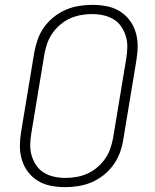

<svg xmlns="http://www.w3.org/2000/svg" viewBox="-20 -763 640 791"><path d="M249 8Q219 8 190 2.5Q161 -3 137 -17.5Q113 -32 96 -54Q79 -76 70.5 -103.5Q62 -131 62 -160.5Q62 -190 67 -220L121 -546Q126 -573 135 -599.5Q144 -626 161 -650Q178 -674 201 -692.5Q224 -711 250.5 -722.5Q277 -734 305 -738.5Q333 -743 360 -743Q390 -743 419 -737.5Q448 -732 472 -717.5Q496 -703 513 -681Q530 -659 538.5 -631.5Q547 -604 547 -574.5Q547 -545 542 -515L488 -189Q484 -162 474.5 -135.5Q465 -109 448 -85Q431 -61 408 -42.5Q385 -24 358.5 -12.5Q332 -1 304 3.5Q276 8 249 8ZM250 -30Q272 -30 295 -34Q318 -38 339.5 -47.5Q361 -57 380 -73Q399 -89 413 -109Q427 -129 434.5 -151Q442 -173 446 -195L500 -521Q504 -545 504.5 -568.5Q505 -592 498.5 -613.5Q492 -635 479.5 -653.5Q467 -672 448 -683.5Q429 -695 406 -700Q383 -705 359 -705Q337 -705 314 -701Q291 -697 269.5 -687.5Q248 -678 229 -662Q210 -646 196 -626Q182 -606 174.5 -584Q167 -562 163 -540L109 -214Q105 -190 104.5 -166.5Q104 -143 110.5 -121.5Q117 -100 129.5 -81.5Q142 -63 161 -51.5Q180 -40 203 -35Q226 -30 250 -30Z"/></svg>

Font: Iosevka Aile XLt Obl
Style: Regular
Weight: 200
Italic angle: -9°
Designer: Belleve Invis
Foundry: Belleve Invis
Version: Version 31.1.0; ttfautohint (v1.8.4)